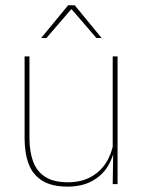

<svg xmlns="http://www.w3.org/2000/svg" viewBox="-20 -700 548 730"><path d="M92 -485.5V-175.5Q92 -123 106.2 -85.2Q120.5 -47.5 152.5 -27.2Q184.5 -7 238 -7Q288 -7 324.5 -26.8Q361 -46.5 383.2 -81.2Q405.5 -116 412 -160.5L421 -141.5H415.5Q411 -101 389.2 -66.5Q367.5 -32 329.2 -11.2Q291 9.5 237 9.5Q177 9.5 141 -12.8Q105 -35 89.2 -76.2Q73.5 -117.5 73.5 -174.5V-485.5ZM427 -485.5V0H408.5L410.5 -127H408.5V-485.5ZM239 -680H264L366 -556V-555.5H346.5L253 -664H250L156.5 -555.5H137V-556Z"/></svg>

Font: Anek Odia Medium Thin
Style: Regular
Weight: 250
Version: Version 1.003